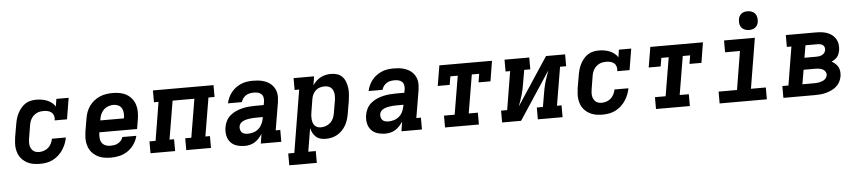

<svg xmlns="http://www.w3.org/2000/svg" viewBox="-50 -1094 7300 1632"><g transform="rotate(-5 3600.0 -277.5)"><path d="M255 8Q231 8 207.5 5Q184 2 163 -6Q142 -14 124 -27Q106 -40 92 -57Q78 -74 70 -95Q62 -116 58.5 -139Q55 -162 56.5 -185.5Q58 -209 61 -233L80 -343Q84 -367 90.5 -390.5Q97 -414 108.5 -436.5Q120 -459 136.5 -479.5Q153 -500 174.5 -514Q196 -528 220.5 -533Q245 -538 269 -538Q292 -538 315.5 -534Q339 -530 360 -521.5Q381 -513 399 -499Q417 -485 429 -466L439 -530H544L514 -349H409Q413 -368 408 -386.5Q403 -405 390 -416.5Q377 -428 358.5 -432.5Q340 -437 321 -437Q307 -437 292 -434.5Q277 -432 263 -425Q249 -418 237 -407.5Q225 -397 217 -383.5Q209 -370 204 -355.5Q199 -341 197 -327L179 -217Q176 -202 175.5 -187Q175 -172 177 -158Q179 -144 185.5 -131.5Q192 -119 202 -110Q212 -101 226 -97Q240 -93 255 -93Q275 -93 296 -100Q317 -107 333 -121.5Q349 -136 358.5 -155.5Q368 -175 372 -196H491Q486 -169 475.5 -142.5Q465 -116 449 -92Q433 -68 411 -48Q389 -28 363 -15Q337 -2 309.5 3Q282 8 255 8Z M860 8Q836 8 812.5 5Q789 2 767.5 -5.5Q746 -13 727.5 -26Q709 -39 694.5 -56Q680 -73 671.5 -94Q663 -115 659 -138Q655 -161 656.5 -185Q658 -209 661 -233L680 -343Q684 -370 694 -397Q704 -424 721 -447.5Q738 -471 761.5 -489.5Q785 -508 811.5 -519Q838 -530 865.5 -534Q893 -538 920 -538Q952 -538 982.5 -532Q1013 -526 1038.5 -511Q1064 -496 1082.5 -472.5Q1101 -449 1110 -420.5Q1119 -392 1119 -360.5Q1119 -329 1114 -297L1100 -215H778Q775 -192 776 -169.5Q777 -147 787.5 -129Q798 -111 818 -102Q838 -93 860 -93Q877 -93 893.5 -95.5Q910 -98 925.5 -106Q941 -114 953 -127.5Q965 -141 970 -158H1089Q1080 -121 1058 -88Q1036 -55 1003.5 -32.5Q971 -10 934 -1Q897 8 860 8ZM795 -315H997Q1001 -338 999.5 -360Q998 -382 988.5 -400Q979 -418 959.5 -427.5Q940 -437 918 -437Q896 -437 874 -429.5Q852 -422 835.5 -406Q819 -390 809.5 -369Q800 -348 797 -327Z M1196 0V-101H1248L1302 -429H1263V-530H1780V-429H1728L1673 -101H1712V0H1501V-101H1553L1608 -429H1422L1367 -101H1406V0Z M2001 8Q1966 8 1933 -2Q1900 -12 1878.5 -36.5Q1857 -61 1850.5 -95Q1844 -129 1850 -164Q1854 -191 1867.5 -217.5Q1881 -244 1903.5 -263Q1926 -282 1953 -294Q1980 -306 2008 -312.5Q2036 -319 2063.5 -321.5Q2091 -324 2119 -324H2190L2196 -356Q2198 -373 2194.5 -390Q2191 -407 2179 -418Q2167 -429 2150.5 -433Q2134 -437 2116 -437Q2100 -437 2082.5 -434Q2065 -431 2049.5 -421.5Q2034 -412 2023 -397Q2012 -382 2008 -365H1889Q1894 -390 1905 -414Q1916 -438 1932.5 -458.5Q1949 -479 1971 -495Q1993 -511 2017 -521Q2041 -531 2066.5 -534.5Q2092 -538 2116 -538Q2138 -538 2159 -536Q2180 -534 2200 -528.5Q2220 -523 2238 -514Q2256 -505 2271 -491.5Q2286 -478 2296.5 -460.5Q2307 -443 2312 -423Q2317 -403 2316.5 -382Q2316 -361 2313 -339L2273 -101H2312V0H2137L2150 -82Q2138 -63 2122 -45.5Q2106 -28 2086.5 -15.5Q2067 -3 2044.5 2.5Q2022 8 2001 8ZM2035 -93Q2059 -93 2083.5 -100.5Q2108 -108 2127 -125Q2146 -142 2157 -165.5Q2168 -189 2172 -213L2174 -223H2119Q2108 -223 2097.5 -222.5Q2087 -222 2076.5 -221Q2066 -220 2055.5 -218.5Q2045 -217 2034 -214.5Q2023 -212 2013 -208Q2003 -204 1993.5 -197.5Q1984 -191 1978 -181.5Q1972 -172 1970 -161Q1968 -147 1971.5 -133Q1975 -119 1984 -109.5Q1993 -100 2007 -96.5Q2021 -93 2035 -93Z M2362 205V104H2414L2502 -429H2463V-530H2638L2626 -454Q2639 -474 2656.5 -490.5Q2674 -507 2695 -518Q2716 -529 2738.5 -533.5Q2761 -538 2783 -538Q2811 -538 2836.5 -529.5Q2862 -521 2879.5 -502Q2897 -483 2906 -458Q2915 -433 2918.5 -406.5Q2922 -380 2920 -352.5Q2918 -325 2914 -297L2895 -187Q2891 -162 2883.5 -138Q2876 -114 2863 -91Q2850 -68 2831 -48.5Q2812 -29 2789 -16Q2766 -3 2741 2.5Q2716 8 2691 8Q2668 8 2646 2Q2624 -4 2608 -18.5Q2592 -33 2581.5 -52.5Q2571 -72 2566 -94L2533 104H2597V205ZM2659 -93Q2680 -93 2701.5 -100.5Q2723 -108 2740 -124Q2757 -140 2766 -161Q2775 -182 2778 -203L2797 -313Q2799 -328 2799.5 -343Q2800 -358 2797.5 -372Q2795 -386 2789 -399Q2783 -412 2772 -421Q2761 -430 2747 -433.5Q2733 -437 2718 -437Q2698 -437 2678.5 -431Q2659 -425 2643.5 -411Q2628 -397 2619 -378Q2610 -359 2607 -340L2589 -230Q2586 -214 2585 -198.5Q2584 -183 2585.5 -168Q2587 -153 2591.5 -139Q2596 -125 2605.5 -114Q2615 -103 2629 -98Q2643 -93 2659 -93Z M3201 8Q3166 8 3133 -2Q3100 -12 3078.5 -36.5Q3057 -61 3050.5 -95Q3044 -129 3050 -164Q3054 -191 3067.5 -217.5Q3081 -244 3103.5 -263Q3126 -282 3153 -294Q3180 -306 3208 -312.5Q3236 -319 3263.5 -321.5Q3291 -324 3319 -324H3390L3396 -356Q3398 -373 3394.5 -390Q3391 -407 3379 -418Q3367 -429 3350.5 -433Q3334 -437 3316 -437Q3300 -437 3282.5 -434Q3265 -431 3249.5 -421.5Q3234 -412 3223 -397Q3212 -382 3208 -365H3089Q3094 -390 3105 -414Q3116 -438 3132.5 -458.5Q3149 -479 3171 -495Q3193 -511 3217 -521Q3241 -531 3266.5 -534.5Q3292 -538 3316 -538Q3338 -538 3359 -536Q3380 -534 3400 -528.5Q3420 -523 3438 -514Q3456 -505 3471 -491.5Q3486 -478 3496.5 -460.5Q3507 -443 3512 -423Q3517 -403 3516.5 -382Q3516 -361 3513 -339L3473 -101H3512V0H3337L3350 -82Q3338 -63 3322 -45.5Q3306 -28 3286.5 -15.5Q3267 -3 3244.5 2.5Q3222 8 3201 8ZM3235 -93Q3259 -93 3283.5 -100.5Q3308 -108 3327 -125Q3346 -142 3357 -165.5Q3368 -189 3372 -213L3374 -223H3319Q3308 -223 3297.5 -222.5Q3287 -222 3276.5 -221Q3266 -220 3255.5 -218.5Q3245 -217 3234 -214.5Q3223 -212 3213 -208Q3203 -204 3193.5 -197.5Q3184 -191 3178 -181.5Q3172 -172 3170 -161Q3168 -147 3171.5 -133Q3175 -119 3184 -109.5Q3193 -100 3207 -96.5Q3221 -93 3235 -93Z M3709 0V-101H3800L3855 -429H3792L3780 -357H3678L3707 -530H4156L4128 -357H4026L4038 -429H3975L3920 -101H3998V0Z M4196 0V-101H4248L4302 -429H4263V-530H4474V-429H4422L4403 -318Q4399 -293 4394 -268.5Q4389 -244 4382 -220Q4375 -196 4366.5 -171.5Q4358 -147 4349 -123L4617 -530H4780V-429H4728L4673 -101H4712V0H4501V-101H4553L4572 -212Q4576 -237 4581 -261.5Q4586 -286 4593 -310Q4600 -334 4609 -358.5Q4618 -383 4626 -407L4358 0Z M5055 8Q5031 8 5007.5 5Q4984 2 4963 -6Q4942 -14 4924 -27Q4906 -40 4892 -57Q4878 -74 4870 -95Q4862 -116 4858.5 -139Q4855 -162 4856.5 -185.5Q4858 -209 4861 -233L4880 -343Q4884 -367 4890.5 -390.5Q4897 -414 4908.5 -436.5Q4920 -459 4936.5 -479.5Q4953 -500 4974.5 -514Q4996 -528 5020.5 -533Q5045 -538 5069 -538Q5092 -538 5115.5 -534Q5139 -530 5160 -521.5Q5181 -513 5199 -499Q5217 -485 5229 -466L5239 -530H5344L5314 -349H5209Q5213 -368 5208 -386.5Q5203 -405 5190 -416.5Q5177 -428 5158.5 -432.5Q5140 -437 5121 -437Q5107 -437 5092 -434.5Q5077 -432 5063 -425Q5049 -418 5037 -407.5Q5025 -397 5017 -383.5Q5009 -370 5004 -355.5Q4999 -341 4997 -327L4979 -217Q4976 -202 4975.5 -187Q4975 -172 4977 -158Q4979 -144 4985.5 -131.5Q4992 -119 5002 -110Q5012 -101 5026 -97Q5040 -93 5055 -93Q5075 -93 5096 -100Q5117 -107 5133 -121.5Q5149 -136 5158.5 -155.5Q5168 -175 5172 -196H5291Q5286 -169 5275.5 -142.5Q5265 -116 5249 -92Q5233 -68 5211 -48Q5189 -28 5163 -15Q5137 -2 5109.5 3Q5082 8 5055 8Z M5509 0V-101H5600L5655 -429H5592L5580 -357H5478L5507 -530H5956L5928 -357H5826L5838 -429H5775L5720 -101H5798V0Z M6052 0V-101H6209L6263 -429H6136V-530H6399L6328 -101H6455V0ZM6356 -600Q6337 -600 6319.5 -607Q6302 -614 6291 -628Q6280 -642 6277.5 -661Q6275 -680 6278 -699Q6280 -713 6287 -725Q6294 -737 6305 -745.5Q6316 -754 6329.5 -757Q6343 -760 6356 -760Q6375 -760 6393 -753Q6411 -746 6421.5 -732Q6432 -718 6435 -699Q6438 -680 6435 -661Q6433 -647 6426 -635Q6419 -623 6407.5 -614.5Q6396 -606 6382.5 -603Q6369 -600 6356 -600Z M6596 0V-101H6648L6702 -429H6663V-530H6924Q6949 -530 6973.5 -526.5Q6998 -523 7020 -514.5Q7042 -506 7060 -491Q7078 -476 7089.5 -455.5Q7101 -435 7104 -410.5Q7107 -386 7103 -361Q7100 -347 7095 -332.5Q7090 -318 7080.5 -306.5Q7071 -295 7058 -286Q7045 -277 7031 -271Q7048 -262 7062.5 -249Q7077 -236 7086 -219Q7095 -202 7097 -181.5Q7099 -161 7096 -141Q7092 -117 7080.5 -94.5Q7069 -72 7049.5 -55Q7030 -38 7007 -27.5Q6984 -17 6960 -10.5Q6936 -4 6912 -2Q6888 0 6864 0ZM6804 -324H6905Q6918 -324 6930.5 -326Q6943 -328 6955 -334Q6967 -340 6975 -351Q6983 -362 6985 -374Q6987 -387 6983 -398.5Q6979 -410 6970 -417Q6961 -424 6949 -426.5Q6937 -429 6924 -429H6822ZM6767 -101H6864Q6876 -101 6887 -101.5Q6898 -102 6909 -104.5Q6920 -107 6931.5 -110.5Q6943 -114 6953 -120.5Q6963 -127 6970 -137Q6977 -147 6979 -158Q6982 -175 6973.5 -189.5Q6965 -204 6950.5 -211Q6936 -218 6919.5 -220.5Q6903 -223 6886 -223H6788Z"/></g></svg>

Font: Iosevka Slab Extended Oblique
Style: Bold
Weight: 700
Width: 7
Italic angle: -9°
Monospace: yes
Designer: Belleve Invis
Foundry: Belleve Invis
Version: Version 11.1.1; ttfautohint (v1.8.3)